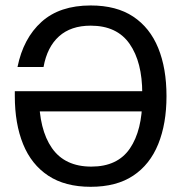

<svg xmlns="http://www.w3.org/2000/svg" viewBox="-20 -682 673 713"><path d="M316.7 11.7Q221.7 11.7 159.2 -29.6Q96.7 -70.8 65.8 -146.7Q35 -222.5 35 -325Q35 -329.2 35 -334.2Q35 -339.2 35 -343.3H556.7V-268.3H100L125 -325Q125 -200.8 172.9 -132.1Q220.8 -63.3 319.2 -63.3Q416.7 -63.3 462.5 -130.8Q508.3 -198.3 508.3 -315V-335Q508.3 -451.7 461.2 -519.2Q414.2 -586.7 316.7 -586.7Q243.3 -586.7 199.2 -547.1Q155 -507.5 141.7 -433.3H45Q66.7 -540 134.2 -600.8Q201.7 -661.7 316.7 -661.7Q412.5 -661.7 474.6 -620.4Q536.7 -579.2 567.5 -503.8Q598.3 -428.3 598.3 -325Q598.3 -222.5 567.5 -146.7Q536.7 -70.8 474.6 -29.6Q412.5 11.7 316.7 11.7Z"/></svg>

Font: Familjen Grotesk Variable
Style: Regular
Weight: 400
Designer: Anders Wikstroem, Jonas Baeckman, Matilda Gysing, Kristian Moeller
Foundry: Familjen STHLM AB
Version: Version 2.000